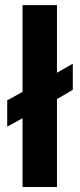

<svg xmlns="http://www.w3.org/2000/svg" viewBox="-20 -745 318 765"><path d="M207 -350.1V0H69.8V-273.9L8.8 -240.2V-345.2L69.8 -378.9V-724.6H207V-455.1L270 -491.2V-387.2Z"/></svg>

Font: Arial
Style: Bold
Weight: 700
Designer: Steve Matteson
Foundry: Ascender Corporation
Version: Version 2.00.3